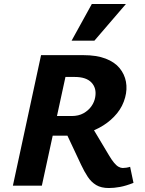

<svg xmlns="http://www.w3.org/2000/svg" viewBox="-20 -936 729 968"><path d="M45 0 187 -658H400Q467 -658 512.5 -640.5Q558 -623 583 -592.5Q608 -562 615 -524Q622 -486 611 -445Q599 -400 570 -364.5Q541 -329 500.5 -303.5Q460 -278 414 -265Q368 -252 320 -252H157L178 -351H341Q376 -351 401 -365Q426 -379 441 -400.5Q456 -422 460 -446Q468 -491 441.5 -519.5Q415 -548 357 -548H310L191 0ZM529 12Q490 12 465 -3Q440 -18 422.5 -44.5Q405 -71 389 -105L304 -286L423 -331L530 -152Q543 -130 555 -115.5Q567 -101 578 -95Q589 -89 599 -89Q606 -89 616.5 -90.5Q627 -92 636 -95L653 -14Q615 1 585 6.5Q555 12 529 12ZM341 -731 443 -916H615L456 -731Z"/></svg>

Font: Ysabeau Office ExtraBold
Style: Italic
Weight: 800
Italic angle: -12°
Designer: Christian Thalmann (Catharsis Fonts)
Version: Version 2.001;gftools[0.9.30]; featfreeze: tnum,lnum,ss02